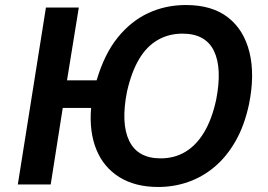

<svg xmlns="http://www.w3.org/2000/svg" viewBox="-20 -735 1066 765"><path d="M610 10Q519 10 456 -29Q393 -68 364 -139Q335 -210 343 -305H230L182 0H51L163 -705H294L247 -415H365Q396 -520 449 -585.5Q502 -651 571 -683Q640 -715 721 -715Q825 -715 888.5 -665.5Q952 -616 974 -526.5Q996 -437 972 -319Q954 -235 919 -173.5Q884 -112 836.5 -71.5Q789 -31 731.5 -10.5Q674 10 610 10ZM620 -104Q675 -104 718.5 -130Q762 -156 793 -207.5Q824 -259 841 -336Q866 -463 832.5 -532Q799 -601 707 -601Q653 -601 609 -576Q565 -551 534.5 -500Q504 -449 486 -370Q461 -243 495 -173.5Q529 -104 620 -104Z"/></svg>

Font: Nunito Sans 7pt SemiCondensed
Style: Bold Italic
Weight: 700
Width: 4
Italic angle: -9°
Designer: Vernon Adams
Foundry: Vernon Adams
Version: Version 3.101;gftools[0.9.27]